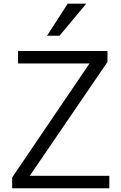

<svg xmlns="http://www.w3.org/2000/svg" viewBox="-20 -1003 645 1023"><path d="M44.9 -57.6Q148.4 -210 457 -665Q362.3 -665 76.2 -665Q76.2 -681.6 76.2 -731.4Q195.3 -731.4 552.7 -731.4Q552.7 -716.8 552.7 -672.9Q449.2 -521.5 138.7 -66.4Q245.1 -66.4 562.5 -66.4Q562.5 -49.8 562.5 0Q433.6 0 44.9 0Q44.9 -14.6 44.9 -57.6ZM230.5 -812.5Q257.8 -855.5 340.8 -983.4Q365.2 -983.4 439.5 -983.4Q403.3 -940.4 296.9 -812.5Q280.3 -812.5 230.5 -812.5Z"/></svg>

Font: Gothic A1
Style: Regular
Weight: 400
Designer: HanYang I&C Co.,Ltd.
Version: Version 2.50